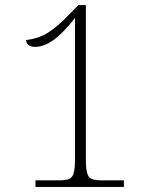

<svg xmlns="http://www.w3.org/2000/svg" viewBox="-20 -738 599 758"><path d="M120 0V-26H214Q239 -26 252.5 -31.5Q266 -37 271 -55Q276 -73 276 -109V-667Q228 -606 190.5 -579.5Q153 -553 119 -553Q100 -553 91.5 -561Q83 -569 83 -580Q131 -585 170 -609.5Q209 -634 251 -679L290 -718H319V-109Q319 -73 324 -55Q329 -37 342.5 -31.5Q356 -26 381 -26H469V0Z"/></svg>

Font: Noto Serif Khmer ExtraLight
Style: Regular
Weight: 250
Version: Version 2.003